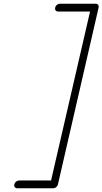

<svg xmlns="http://www.w3.org/2000/svg" viewBox="-20 -817 552 1034"><path d="M495 -797Q504 -797 508.5 -791Q513 -785 511 -776L292 176Q290 185 282.5 191Q275 197 266 197H73Q65 197 60 191Q55 185 57 176Q59 167 66.5 161Q74 155 83 155H255L465 -755H293Q284 -755 279.5 -761Q275 -767 277 -776Q279 -785 286.5 -791Q294 -797 303 -797Z"/></svg>

Font: Soda Fountain
Style: ThinOblique
Weight: 400
Version: Version 1.0